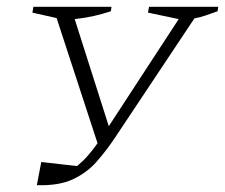

<svg xmlns="http://www.w3.org/2000/svg" viewBox="-20 -538 660 563"><path d="M88 5 101 -63 206 -51Q223 -65 237.5 -81.5Q252 -98 266 -118L146 -485L75 -501L78 -518H307L305 -505Q281 -497 254.5 -491Q228 -485 199 -482L299 -168L504 -482L414 -501L417 -518H620L618 -505Q599 -498 582.5 -492.5Q566 -487 550 -484L315 -131Q290 -94 262 -62.5Q234 -31 193 -12Q152 7 88 5Z"/></svg>

Font: Piazzolla SC ExtraLight
Style: Italic
Weight: 200
Italic angle: -11.3°
Designer: Juan Pablo del Peral
Foundry: Huerta Tipografica
Version: Version 1.330